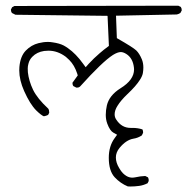

<svg xmlns="http://www.w3.org/2000/svg" viewBox="-20 -560 669 686"><path d="M454.1 -103H446.8Q415 -103 396 -131.8Q389.6 -140.6 389.6 -151.4Q389.6 -166 399.9 -182.1Q411.6 -201.2 435.1 -223.6Q466.3 -252.9 480 -274.9Q488.8 -288.6 490.5 -299.1Q492.2 -309.6 492.2 -318.8Q492.2 -335 486.8 -348.1Q478 -369.1 466.8 -379.9Q460.9 -385.3 444.6 -395.8Q428.2 -406.2 397.5 -423.8L394.5 -503.9L611.8 -508.3Q618.7 -509.8 624.5 -513.7L629.4 -522.9Q629.4 -530.3 626 -535.2L617.2 -539.6L31.7 -538.6L23.4 -534.2L19 -525.9Q19 -518.6 22.5 -513.7L35.2 -507.3L364.3 -503.4L369.1 -396Q349.1 -381.3 335.9 -369.6Q314.9 -351.6 296.9 -332L286.1 -319.8L276.4 -333Q251.5 -367.7 223.1 -387.7Q214.8 -393.6 207.5 -397.5Q192.4 -405.3 168 -408.7Q159.7 -410.2 151.4 -410.2Q134.8 -410.2 117.7 -405.8Q91.8 -399.4 72.3 -379.4Q52.7 -359.4 49.3 -320.8Q48.8 -314.5 48.8 -308.6Q48.8 -273.9 66.4 -234.4Q87.4 -187.5 109.4 -165.5Q127.4 -147.9 136.7 -144.5Q145 -146 151.9 -149.4L155.8 -157.2Q155.8 -157.7 155.8 -158.2Q155.8 -167 152.3 -171.9Q113.3 -208 98.1 -239.3Q83 -271 79.6 -301.8Q79.1 -307.6 79.1 -315.4Q79.1 -323.2 81.5 -332Q85 -346.7 95.7 -357.4Q111.8 -374 137.7 -377.9Q145.5 -378.9 153.3 -378.9Q186 -378.9 215.3 -356.9Q221.7 -351.6 227.5 -345.7Q246.1 -327.1 255.9 -296.9L257.8 -290.5L238.8 -264.2Q238.8 -256.8 242.2 -252.4L252.4 -247.1Q253.9 -247.1 256.3 -247.1Q262.2 -247.1 266.6 -251.5Q345.7 -339.4 383.8 -363.8Q400.4 -374 411.6 -374Q420.4 -374 431.2 -367.2Q454.6 -352.5 458.5 -318.8Q459 -315.4 459 -312Q459 -274.4 410.6 -244.6Q370.1 -219.2 361.8 -183.1Q357.9 -166 357.9 -149.4Q357.9 -132.8 363.3 -118.2Q373 -92.3 385.3 -85.9L398.4 -78.6L389.6 -66.4Q368.7 -38.1 368.7 3.9Q368.7 50.3 389.6 73.2Q410.2 95.2 436.5 106Q440.9 106.4 445.3 106.4Q461.4 106.4 477.1 104.2Q492.7 102.1 507.3 94.7L511.2 86.9Q511.2 86.4 511.2 85.4Q511.2 84.5 511.2 83Q511.2 81.5 511 80.3Q510.7 79.1 510.3 77.6Q509.8 75.7 508.8 73.7L499 68.8Q481.9 69.3 462.4 73.7Q458 74.7 454.6 74.7Q451.2 74.7 448.7 74.5Q446.3 74.2 443.1 73.5Q439.9 72.8 437 71.5Q434.1 70.3 431.2 68.4Q425.3 64.9 418.9 58.6Q412.6 52.2 405.8 40.5Q394 21 394 2.7Q394 -15.6 407.2 -31.7Q430.7 -60.1 456.5 -64.5Q472.7 -66.9 486.8 -76.2L491.2 -85.4Q491.2 -86.9 491.2 -88.4Q491.2 -93.3 488.8 -97.7Q472.2 -103 454.1 -103Z"/></svg>

Font: NaikaiFont
Style: ExtraLight
Weight: 200
Version: Version 1.89